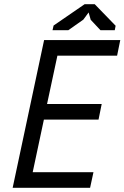

<svg xmlns="http://www.w3.org/2000/svg" viewBox="-20 -890 590 910"><path d="M189 -700H550L535 -626H252L203 -397H462L447 -323H188L135 -74H423L407 0H119H40ZM381 -870H429L528 -768L524 -747H456L410 -796L400 -831L375 -797L304 -747H229L234 -769Z"/></svg>

Font: PT Sans
Style: Italic
Weight: 400
Italic angle: -12°
Designer: A.Korolkova, O.Umpeleva, V.Yefimov
Foundry: ParaType Ltd
Version: Version 2.003W OFL